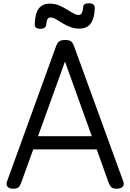

<svg xmlns="http://www.w3.org/2000/svg" viewBox="-20 -1133 792 1167"><path d="M61 14Q35 14 25.5 1.5Q16 -11 23 -31L320 -850Q328 -873 340 -881.5Q352 -890 376 -890Q400 -890 411.5 -881.5Q423 -873 431 -850L729 -31Q737 -11 726 1.5Q715 14 689 14Q667 14 657.5 5.5Q648 -3 640 -23L568 -225H182L109 -23Q102 -3 92.5 5.5Q83 14 61 14ZM211 -305H538L375 -759ZM225 -958Q191 -958 191 -984Q193 -1052 216 -1081.5Q239 -1111 283 -1111Q313 -1111 338 -1100.5Q363 -1090 385 -1076.5Q407 -1063 425 -1052.5Q443 -1042 459 -1042Q471 -1042 477.5 -1055Q484 -1068 486 -1091Q486 -1113 520 -1113Q539 -1113 547.5 -1106Q556 -1099 556 -1085Q555 -1026 533 -992.5Q511 -959 462 -959Q431 -959 405 -969.5Q379 -980 358 -993Q337 -1006 319.5 -1016.5Q302 -1027 287 -1027Q276 -1027 269.5 -1017.5Q263 -1008 261 -984Q260 -971 251 -964.5Q242 -958 225 -958Z"/></svg>

Font: Playwrite GB S
Style: Regular
Weight: 400
Designer: Veronika Burian, José Scaglione
Foundry: TypeTogether
Version: Version 1.000